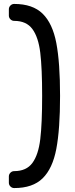

<svg xmlns="http://www.w3.org/2000/svg" viewBox="-20 -796 382 975"><path d="M25 100Q25 89 33 81Q41 73 52 73Q114 73 144.5 31.5Q175 -10 184.5 -89.5Q194 -169 194 -309Q194 -449 184.5 -528Q175 -607 144.5 -648.5Q114 -690 52 -690Q41 -690 33 -698Q25 -706 25 -717V-749Q25 -760 33 -768Q41 -776 52 -776Q146 -776 196.5 -726.5Q247 -677 266 -577.5Q285 -478 285 -309Q285 -140 266 -40Q247 60 196.5 109.5Q146 159 52 159Q41 159 33 151Q25 143 25 132Z"/></svg>

Font: Hezaedrus
Style: Regular
Weight: 400
Designer: Hubert & Fischer
Foundry: Hubert & Fischer
Version: Version 1.10;September 3, 2019;FontCreator 11.5.0.2425 64-bi